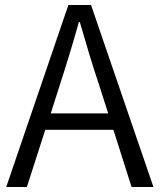

<svg xmlns="http://www.w3.org/2000/svg" viewBox="-20 -752 642 772"><path d="M5 0H88L162 -230H436L509 0H597L346 -732H255ZM184 -296 222 -415C249 -498 273 -577 297 -663H301C326 -577 349 -498 377 -415L415 -296Z"/></svg>

Font: Noto Sans HK DemiLight
Style: Regular
Weight: 350
Designer: Ryoko NISHIZUKA 西塚涼子 (kana, bopomofo & ideographs); Paul D. Hunt (Latin, Greek & Cyrillic); Sandoll Communications 산돌커뮤니
Foundry: Adobe
Version: Version 2.004;hotconv 1.0.118;makeotfexe 2.5.65603